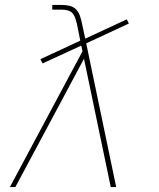

<svg xmlns="http://www.w3.org/2000/svg" viewBox="-20 -755 640 775"><path d="M20 0 313 -548 308 -571 152 -499 143 -516 304 -591 291 -656V-657Q288 -668 284.5 -679.5Q281 -691 274 -700Q267 -709 255 -712.5Q243 -716 231 -716H191V-735H231Q247 -735 262.5 -731Q278 -727 288 -716Q298 -705 303 -690Q308 -675 311 -660Q311 -660 311 -660Q311 -660 311 -660L324 -599L492 -677L500 -660L328 -580Q358 -435 388.5 -290Q419 -145 449 0H427L319 -518L209 -312L42 0Z"/></svg>

Font: Iosevka Slab ThExObl
Style: Regular
Weight: 100
Width: 7
Italic angle: -9°
Monospace: yes
Designer: Belleve Invis
Foundry: Belleve Invis
Version: Version 11.1.1; ttfautohint (v1.8.3)